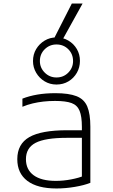

<svg xmlns="http://www.w3.org/2000/svg" viewBox="-20 -1058 640 1088"><path d="M300 10Q192 10 135 -33Q78 -76 78 -156Q78 -242 146 -281Q214 -320 361 -320H466V-277H360Q236 -277 181.5 -248.5Q127 -220 127 -156Q127 -97 170.5 -65Q214 -33 296 -33Q339 -33 383.5 -41.5Q428 -50 458 -63L444 -35V-339Q444 -398 431 -430Q418 -462 385.5 -474Q353 -486 292 -486Q257 -486 226 -482.5Q195 -479 165.5 -472Q136 -465 107 -453V-499Q145 -514 191.5 -522Q238 -530 294 -530Q370 -530 413.5 -513Q457 -496 474.5 -454.5Q492 -413 492 -340V-22Q457 -8 404 1Q351 10 300 10ZM300 -579Q263 -579 233 -597Q203 -615 185 -645.5Q167 -676 167 -712Q167 -750 185 -780Q203 -810 233 -828Q263 -846 300 -846Q337 -846 367.5 -828Q398 -810 415.5 -780Q433 -750 433 -713Q433 -676 415.5 -645.5Q398 -615 368 -597Q338 -579 300 -579ZM300 -619Q340 -619 367 -646.5Q394 -674 394 -712Q394 -752 367 -779Q340 -806 300 -806Q261 -806 233.5 -779Q206 -752 206 -712Q206 -674 233.5 -646.5Q261 -619 300 -619ZM326 -818H275L387 -1038H448Z"/></svg>

Font: M PLUS Code Latin Expanded Light
Style: Regular
Weight: 300
Width: 7
Designer: Coji Morishita
Foundry: UNDERFOREST DESIGN
Version: Version 1.002; ttfautohint (v1.8.3)